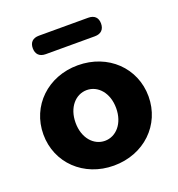

<svg xmlns="http://www.w3.org/2000/svg" viewBox="-129 -808 858 925"><g transform="rotate(-20 299.5 -345.0)"><path d="M299 11C454 11 569 -100 569 -246C569 -392 454 -503 299 -503C145 -503 30 -392 30 -246C30 -100 145 11 299 11ZM299 -116C242 -116 195 -167 195 -246C195 -325 242 -376 299 -376C356 -376 403 -325 403 -246C403 -167 356 -116 299 -116ZM173 -606H425C457 -606 474 -624 474 -654C474 -684 457 -701 425 -701H173C141 -701 124 -684 124 -654C124 -624 141 -606 173 -606Z"/></g></svg>

Font: SN Pro Heavy
Style: Regular
Weight: 800
Designer: Tobias Whetton
Foundry: Supernotes
Version: Version 1.001;Glyphs 3.2 (3249)